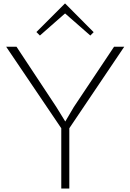

<svg xmlns="http://www.w3.org/2000/svg" viewBox="-20 -1077 745 1097"><path d="M631.8 -810.1H689.9L376 -344.2V0H330.1V-344.2L15.1 -810.1H74.2L301.8 -465.8L353 -382.8L401.9 -465.8ZM353 -1056.2 515.1 -893.1 496.1 -874 352.1 -1000 349.1 -998 208 -874 188 -894 351.1 -1057.1Z"/></svg>

Font: Sinkin Sans 200 X Light
Style: Regular
Weight: 200
Designer: Keith Bates
Foundry: K-Type
Version: Sinkin Sans (version 1.0)  by Keith Bates   •   © 2014   www